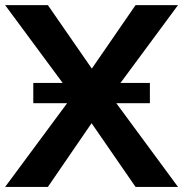

<svg xmlns="http://www.w3.org/2000/svg" viewBox="-30 -739 724 759"><path d="M-9.8 0 235.4 -331.1H101.6V-411.1H217.8L-9.8 -718.8H159.2L333 -467.8L505.9 -718.8H673.8L446.3 -411.1H562.5V-331.1H429.7L673.8 0H505.9L332 -252L159.2 0Z"/></svg>

Font: Min Sans Bold
Style: Regular
Weight: 700
Designer: Jinseong-Kim, NotoSansCJK, Nunito
Foundry: Jinseong-Kim
Version: Version 1.400;Glyphs 3.1.2 (3151)